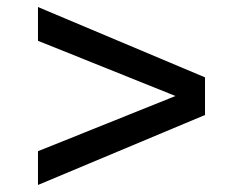

<svg xmlns="http://www.w3.org/2000/svg" viewBox="-20 -530 670 546"><path d="M88 -4V-100L479 -257L88 -414V-510L563 -310V-203Z"/></svg>

Font: Archivo SemiBold Medium
Style: Regular
Weight: 500
Version: Version 2.001